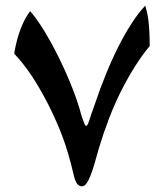

<svg xmlns="http://www.w3.org/2000/svg" viewBox="-20 -674 577 675"><path d="M30.3 -488.3Q46.4 -582 85.9 -634.8Q103 -615.7 121.3 -587.9Q139.6 -560.1 157.7 -527.3Q175.8 -494.6 192.9 -459.2Q210 -423.8 224.4 -389.2Q238.8 -354.5 249.8 -322.5Q260.7 -290.5 267.1 -265.1Q273.9 -245.6 277.1 -238.5Q280.3 -231.4 282.7 -231.4Q285.6 -231.4 288.1 -236.1Q290.5 -240.7 293.7 -250.2Q296.9 -259.8 301.5 -274.2Q306.2 -288.6 313.5 -308.1Q332.5 -364.7 353.8 -416.5Q375 -468.3 397.7 -512.9Q420.4 -557.6 443.8 -593.5Q467.3 -629.4 490.7 -654.3Q494.1 -642.6 497.1 -629.6Q500 -616.7 502 -600.1Q503.9 -583.5 505.1 -562.3Q506.3 -541 506.3 -512.2Q480.5 -481.4 455.3 -441.7Q430.2 -401.9 406.2 -355Q382.8 -308.1 363.3 -257.3Q343.8 -206.5 328.1 -154.3Q320.3 -127.4 313.5 -103Q306.6 -78.6 299.6 -60.1Q292.5 -41.5 284.9 -30.3Q277.3 -19 268.1 -19Q258.3 -19 251.7 -27.3Q245.1 -35.6 240.2 -54.2Q230.5 -96.7 220.2 -131.6Q210 -166.5 198.5 -196.8Q187 -227.1 174.6 -254.4Q162.1 -281.7 148.4 -309.1Q119.6 -365.2 90.6 -408.7Q61.5 -452.1 30.8 -484.4Z"/></svg>

Font: XB Niloofar
Style: Bold
Weight: 700
Designer: Behnam
Foundry: Irmug
Version: Version 7.201 2008